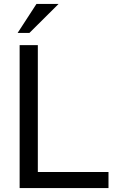

<svg xmlns="http://www.w3.org/2000/svg" viewBox="-20 -959 596 979"><path d="M172.9 -729V-82H533.2V0H80.1V-729ZM166 -939H278.8L129.9 -791H69.8Z"/></svg>

Font: SolaimanLipi
Style: Normal
Weight: 400
Designer: Solaiman Karim
Foundry: Al Mamun Sumon
Version: Version 2.000